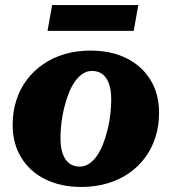

<svg xmlns="http://www.w3.org/2000/svg" viewBox="-20 -720 673 753"><path d="M400.8 -207.8Q406.4 -228.4 409.7 -249.6Q413 -270.8 414.6 -291.1Q416.2 -311.4 416.2 -330Q416.2 -365.6 407.7 -390.5Q399.2 -415.4 382.6 -428.6Q366 -441.8 341 -441.8Q320.4 -441.8 303.6 -430.3Q286.8 -418.8 273.2 -399.4Q259.6 -380 249.6 -354.4Q239.6 -328.8 232.6 -300.6Q227.4 -280 223.9 -258.8Q220.4 -237.6 218.8 -217.3Q217.2 -197 217.2 -178.4Q217.2 -142.8 225.7 -117.9Q234.2 -93 251.1 -79.8Q268 -66.6 292.4 -66.6Q313 -66.6 329.8 -78.1Q346.6 -89.6 360.2 -109Q373.8 -128.4 383.8 -154Q393.8 -179.6 400.8 -207.8ZM29.6 -230.8Q29.6 -281.2 43.7 -325.7Q57.8 -370.2 84.6 -406.1Q111.4 -442 149 -468Q186.6 -494 233.4 -507.8Q280.2 -521.6 334.8 -521.6Q415 -521.6 475.4 -491.9Q535.8 -462.2 569.8 -407.3Q603.8 -352.4 603.8 -276.8Q603.8 -226.4 589.7 -182.1Q575.6 -137.8 549.1 -101.9Q522.6 -66 485 -40.2Q447.4 -14.4 400.3 -0.6Q353.2 13.2 298.6 13.2Q219.4 13.2 158.8 -16.3Q98.2 -45.8 63.9 -101Q29.6 -156.2 29.6 -230.8ZM184.4 -700H522.4L504.4 -599H166.4Z"/></svg>

Font: Roboto Serif 20pt
Style: Italic
Weight: 400
Italic angle: -10°
Designer: Greg Gazdowicz
Foundry: Commercial Type
Version: Version 1.008